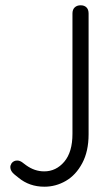

<svg xmlns="http://www.w3.org/2000/svg" viewBox="-20 -696 417 726"><path d="M19 -64Q19 -71 24 -79Q32 -89 45 -89Q54 -89 63 -83L79 -71Q111 -48 147 -48Q192 -48 223 -84.5Q254 -121 254 -190V-645Q254 -660 262.5 -668Q271 -676 285 -676Q299 -676 307 -668Q315 -660 315 -645V-188Q315 -124 291 -79Q267 -34 229 -12Q191 10 148 10Q91 10 50 -24L35 -36Q19 -49 19 -64Z"/></svg>

Font: SN Pro Light
Style: Regular
Weight: 300
Designer: Tobias Whetton
Foundry: Supernotes
Version: Version 1.002